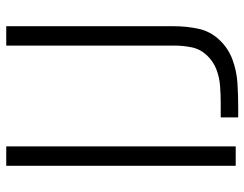

<svg xmlns="http://www.w3.org/2000/svg" viewBox="-104 -671 783 615"><g transform="rotate(-90 287.5 -363.5)"><path d="M252 8H236H219V-48H241H263Q291 -48 319 -50Q347 -52 373 -62Q399 -72 418.5 -93Q438 -114 443.5 -141.5Q449 -169 449 -197V-735H511V-197Q511 -158 503 -120Q495 -82 468 -53Q441 -24 404.5 -10.5Q368 3 329.5 5.5Q291 8 252 8ZM64 0V-735H126V0Z"/></g></svg>

Font: Jozsika Light
Style: Regular
Weight: 300
Monospace: yes
Designer: Belleve Invis
Foundry: Belleve Invis
Version: 2.1.0